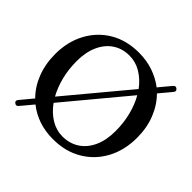

<svg xmlns="http://www.w3.org/2000/svg" viewBox="-180 -927 1155 1155"><g transform="rotate(45 398.0 -349.0)"><path d="M85 25Q70.5 14.5 83.5 -1L149 -80Q99.5 -129.5 72.2 -199.8Q45 -270 45 -354.5Q45 -458.5 88.8 -540.5Q132.5 -622.5 211.2 -669.5Q290 -716.5 396 -716.5Q461.5 -716.5 517.8 -697.2Q574 -678 618.5 -643.5L681.5 -719Q693.5 -734.5 708 -722.5Q722 -711.5 710.5 -697L645.5 -619Q695 -569.5 722.5 -499.8Q750 -430 750 -346.5Q750 -240 705.8 -157.8Q661.5 -75.5 582.2 -28.8Q503 18 397 18Q331.5 18 275.5 -1.2Q219.5 -20.5 176 -55.5L112 21Q99.5 37 85 25ZM166.5 -416Q166.5 -345.5 182.2 -283.2Q198 -221 225.5 -172L549 -560Q513.5 -608 467.2 -635.8Q421 -663.5 368.5 -663.5Q307.5 -663.5 262.2 -633.2Q217 -603 191.8 -547.2Q166.5 -491.5 166.5 -416ZM630 -283Q630 -353 614 -415.8Q598 -478.5 569.5 -528L246 -139.5Q281 -90.5 327.5 -62.2Q374 -34 426.5 -34Q487 -34 533 -64Q579 -94 604.5 -149.8Q630 -205.5 630 -283Z"/></g></svg>

Font: Fraunces 9pt Soft
Style: Regular
Weight: 400
Version: Version 1.000;[0bf87f6ff]